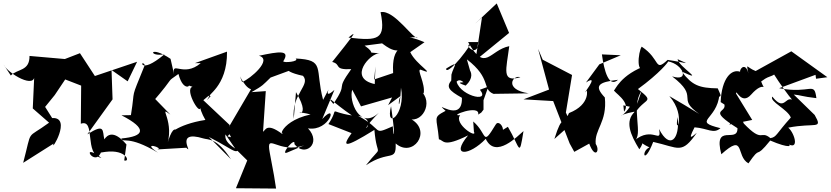

<svg xmlns="http://www.w3.org/2000/svg" viewBox="-67 -876 4842 1119"><path d="M548 9C671 -7 694 71 657 59L670 -34C593 -124 557 -87 541 -64C529 -114 547 -160 442 -93L589 -297L583 -468L677 -402L732 -516L486 -433L399 -566L311 -532L105 -550C106 -460 35 -476 -4 -436L-47 -501C-20 -446 145 -351 133 -442L124 -244L219 -161C80 -59 123 -134 68 73L245 -39C225 18 356 -195 237 -188L196 -253L252 -322L313 -413L406 -377L404 -155C494 -186 420 27 524 44C394 -54 484 101 521 13Z M927 -533C801 -618 795 -541 892 -560C740 -432 752 -539 777 -497C688 -277 724 -377 696 -205L641 -204C795 -125 775 -81 640 -69C652 -39 676 -92 854 14C746 -59 898 -10 848 -5L1019 -15C1065 32 942 -123 1119 -69C1147 -60 1196 -75 1279 52L1150 -78C1326 11 1315 47 1338 -63L1259 -81C1327 -162 1315 -69 1221 -190L1318 -2C1224 -56 1238 -92 1272 -147L1118 -292C1203 -368 1098 -246 1161 -316C1127 -318 1259 -366 1256 -575L1069 -508H1103C1000 -421 931 -528 948 -441ZM1055 -370C1002 -357 1117 -167 1099 -271C1096 -246 1108 -216 1130 -177C960 -151 896 -78 967 -114C942 -141 923 -92 899 -8C962 -168 846 -268 926 -208L817 -320C820 -304 809 -322 819 -277C969 -451 890 -385 973 -445C1004 -326 1063 -388 1018 -383Z M1607 13C1561 33 1657 -86 1649 -36C1709 43 1811 -40 1728 -128C1856 -107 1906 -287 1811 -182L1882 -352C1794 -273 1894 -437 1816 -294C1767 -478 1831 -527 1656 -535C1681 -517 1585 -508 1584 -519C1627 -587 1559 -576 1442 -551C1524 -530 1392 -416 1344 -398C1311 -486 1350 -368 1396 -356C1345 -270 1295 -183 1244 -97L1304 -10L1374 59L1308 221L1542 223L1530 147L1505 13C1482 -111 1554 24 1706 -29ZM1577 -96C1486 -163 1481 -117 1466 -108L1482 -345L1399 -339C1469 -379 1464 -380 1510 -424L1646 -474C1626 -499 1547 -467 1699 -434C1746 -381 1631 -329 1645 -183L1658 -339C1770 -150 1593 -248 1743 -209C1541 -165 1556 -28 1611 -150Z M2402 -331C2414 -386 2360 -473 2384 -470C2484 -431 2358 -498 2324 -572L2407 -630C2278 -685 2250 -650 2366 -660C2350 -633 2231 -823 2151 -805C2183 -646 2139 -636 1964 -657C2026 -710 1986 -662 1869 -515C1925 -501 1874 -468 1980 -473C1880 -333 1969 -411 1876 -270C1819 -339 1882 -273 1984 -203C1831 -227 1918 -258 1847 -153L1982 -100C1927 -22 1931 -5 2115 -119C2130 61 2171 -48 2066 87C2203 -4 2243 71 2239 -40C2338 47 2452 -108 2332 -180C2416 -173 2472 -327 2339 -371ZM2267 -316C2247 -274 2263 -218 2270 -365C2300 -207 2176 -114 2212 -257C2240 -66 2227 -66 2222 -140C2098 -86 2174 -118 2020 -201C2166 -171 1974 -48 2141 -219C2030 -114 1964 -290 1986 -353L2037 -256L2218 -308L2195 -263ZM2158 -623C2154 -634 2240 -542 2288 -603C2185 -585 2239 -385 2227 -358C2279 -522 2353 -365 2295 -474L2114 -413L2121 -489L2117 -386C1956 -421 2093 -567 2144 -565C2055 -575 2134 -557 2058 -610Z M2738 -220 2751 -237V-292L2779 -371L2730 -353C2798 -269 2591 -323 2592 -417C2580 -345 2586 -437 2633 -398C2641 -393 2575 -402 2647 -377C2740 -463 2597 -524 2679 -442L2654 -530C2800 -418 2740 -357 2809 -329L3015 -332C2867 -354 2921 -442 2966 -426C2853 -393 2884 -471 2901 -607C2784 -583 2762 -450 2661 -631H2721C2720 -533 2630 -618 2676 -618C2582 -478 2527 -450 2534 -477C2616 -527 2577 -492 2564 -441L2563 -407C2533 -369 2548 -349 2625 -306C2630 -148 2446 -305 2530 -230C2452 -189 2480 -195 2491 -64C2521 -59 2512 -13 2661 -87C2554 42 2669 33 2764 -67C2820 54 2953 -86 2984 -112C2958 49 2966 -13 2893 -137L2766 -59C2929 -65 2846 -194 2822 -150C2741 -17 2776 -95 2691 -168L2695 -109C2718 -64 2575 -155 2615 -205C2539 -196 2733 -272 2720 -208ZM2742 -774C2729 -691 2717 -607 2704 -524L2900 -684L2828 -856L2702 -738Z M3262 -153 3231 -220 3267 -439 3096 -528 3069 -591 3133 -354 2984 -297 3157 -287 3253 -40 3280 9 3367 -39C3401 53 3432 3 3405 -37C3396 -122 3473 -164 3458 -308C3395 -375 3416 -397 3535 -411C3482 -363 3454 -461 3441 -559L3551 -554L3426 -501L3348 -395C3439 -455 3309 -299 3352 -347C3352 -362 3380 -268 3249 -217C3215 -137 3212 -221 3164 -66Z M3566 -262 3604 -254C3554 -175 3508 -203 3634 -226C3573 -171 3606 -92 3659 -6C3724 -92 3588 -78 3718 -17C3668 5 3685 93 3740 -49C3891 -15 3905 26 3994 -102C3977 -90 3933 -42 3981 -134C4059 -128 4091 -93 4132 -129C3962 -171 4113 -174 4126 -326L4030 -306C4146 -318 4145 -295 4116 -361C4008 -363 3967 -378 3906 -459C4054 -391 3887 -488 3882 -531C3964 -494 3938 -510 3824 -527C3745 -453 3785 -530 3673 -604C3653 -579 3633 -411 3710 -498C3545 -442 3517 -346 3512 -351C3502 -343 3616 -280 3570 -225ZM3834 -316C3940 -194 3858 -76 3883 -194C3896 -64 3837 -1 3774 -124C3791 -30 3736 -147 3628 -55C3687 -83 3606 -255 3672 -345L3615 -181C3676 -318 3766 -266 3651 -357C3779 -450 3831 -518 3827 -518C3915 -502 3956 -397 3850 -431C4015 -304 3870 -309 4008 -212C3951 -247 3893 -282 3834 -316Z M4689 -417 4755 -426 4545 -577 4337 -462C4278 -485 4282 -520 4298 -431C4285 -518 4245 -481 4246 -458C4197 -475 4139 -422 4133 -281L4155 -267C4168 -215 4052 -242 4231 -129C4234 -36 4088 -164 4137 23C4279 -105 4219 34 4295 76C4375 -40 4325 64 4422 -57C4533 -9 4570 -19 4498 -55C4601 25 4567 -99 4527 -132C4684 -163 4731 -118 4681 -206L4559 -325C4598 -322 4604 -314 4691 -304C4678 -406 4659 -326 4474 -362L4686 -440ZM4392 -417C4425 -439 4490 -435 4419 -491C4420 -466 4581 -239 4577 -272C4508 -352 4517 -209 4434 -313C4416 -284 4523 -240 4542 -191C4456 -96 4460 -77 4423 -71C4363 -121 4381 -38 4268 -156C4225 -257 4214 -179 4183 -150L4317 -177L4223 -330C4221 -364 4253 -259 4311 -325C4391 -415 4396 -329 4369 -401Z"/></svg>

Font: Asimov Silicon
Style: Regular
Weight: 400
Designer: Google
Version: Version 2.000980; 2014